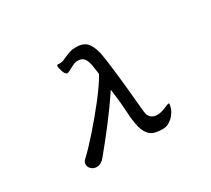

<svg xmlns="http://www.w3.org/2000/svg" viewBox="-131 -883 1263 1147"><g transform="rotate(-30 500.0 -309.0)"><path d="M370.1 -541.5Q377 -541.5 385.7 -545.9Q396 -551.3 404.8 -556.2Q419.4 -564 432.1 -569.8Q444.8 -575.7 458 -575.7Q475.1 -575.7 486.3 -570.8Q498 -565.4 504.9 -555.9Q511.7 -546.4 515.6 -533.7Q521 -518.1 522.9 -506.8L532.2 -442.9Q498 -383.3 437.5 -305.7Q378.4 -230 313.5 -156.7Q245.6 -80.1 206.1 -44.4Q191.9 -31.2 191.9 -14.2Q191.9 -4.9 195.8 2.7Q199.7 10.3 204.3 15.1Q209 20 214.4 23.4Q226.6 31.7 244.1 31.7Q274.4 31.7 301.8 -2.4V-2.9Q359.9 -72.3 425.8 -158.7Q488.3 -240.7 535.2 -310.5L545.4 -326.7L548.3 -307.6Q559.1 -229 562 -165.3Q564.9 -101.6 576.2 -57.1Q586.4 -13.7 612.5 9.5Q638.7 32.7 696.3 32.7Q722.7 32.7 742.7 20.5Q763.7 7.8 778.1 -9.8Q792.5 -27.3 799.8 -47.1Q807.1 -66.9 807.1 -80.1V-81.5Q805.7 -82.5 802.7 -82.5Q797.4 -82.5 789.6 -79.1L768.6 -70.3Q736.8 -57.1 713.9 -57.1Q694.3 -57.1 682.1 -63.5Q669.9 -69.3 663.1 -79.1Q656.2 -88.9 653.3 -101.1Q650.9 -112.3 649.9 -124.5Q647.9 -145.5 636.2 -272Q632.3 -313.5 627.4 -355.5L618.2 -435.1Q610.4 -501 602.1 -545.4Q587.9 -602.5 564 -626.5L560.5 -629.9Q536.6 -650.9 493.7 -650.9Q466.3 -650.9 448 -644.8Q429.7 -638.7 416 -632.3Q402.3 -626 392.3 -621.8Q382.3 -617.7 374.5 -616.2Q366.7 -614.7 358.4 -614.7Q350.6 -615.7 349.6 -615.7Q343.8 -615.7 342.3 -614.3Q339.8 -610.4 339.8 -604.5Q339.8 -600.1 340.8 -595.2Q342.3 -590.3 345.2 -580.1Q351.1 -556.2 360.8 -546.4Q365.7 -541.5 370.1 -541.5Z"/></g></svg>

Font: Bakudai
Style: ExtraLight
Weight: 200
Version: Version 1.48